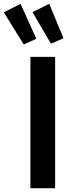

<svg xmlns="http://www.w3.org/2000/svg" viewBox="-91 -990 379 1010"><path d="M17 -970 100 -786 34 -756 -71 -925ZM168 -970 243 -789 177 -760 80 -926ZM199 -691V0H69V-691Z"/></svg>

Font: Fira Sans Condensed Medium
Style: Regular
Weight: 500
Width: 3
Designer: Carrois Corporate & Edenspiekermann AG
Foundry: Carrois Corporate GbR & Edenspiekermann AG
Version: Version 4.203;PS 004.203;hotconv 1.0.88;makeotf.lib2.5.64775